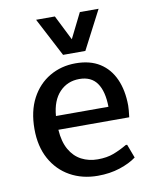

<svg xmlns="http://www.w3.org/2000/svg" viewBox="-87 -844 740 920"><g transform="rotate(-10 282.5 -384.0)"><path d="M314.9 9.8Q239.3 9.8 180.2 -23.2Q121.1 -56.2 87.4 -117.4Q53.7 -178.7 53.7 -263.2Q53.7 -350.1 86.4 -411.9Q119.1 -473.6 175.5 -506.6Q231.9 -539.6 301.8 -539.6Q372.1 -539.6 419.2 -509.8Q466.3 -480 490.7 -425.5Q515.1 -371.1 515.6 -296.9Q515.6 -287.1 514.4 -274.2Q513.2 -261.2 512 -251.5Q510.7 -241.7 510.7 -240.2H166Q169.9 -181.2 191.7 -143.1Q213.4 -105 248.8 -86.4Q284.2 -67.9 328.1 -67.9Q372.6 -67.9 405.8 -80.6Q439 -93.3 471.2 -112.3H478L502.9 -45.9Q470.7 -22 422.1 -6.1Q373.5 9.8 314.9 9.8ZM166 -307.1H421.4Q420.4 -382.8 392.3 -422.6Q364.3 -462.4 306.6 -462.4Q248.5 -462.4 210.2 -422.1Q171.9 -381.8 166 -307.1ZM250.5 -589.8 152.3 -777.8H243.7L304.7 -656.2L365.2 -777.8H456.5L358.9 -589.8Z"/></g></svg>

Font: Comme Medium
Style: Regular
Weight: 500
Version: Version 1.000;gftools[0.9.27]